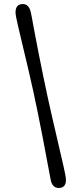

<svg xmlns="http://www.w3.org/2000/svg" viewBox="-20 -780 403 952"><path d="M307 112Q307 152 271 152Q239 152 231 110Q228 98 218 41Q164 -252 123 -425Q82 -598 69.5 -651Q57 -704 57 -718Q57 -760 93 -760Q124 -760 133 -718Q136 -706 146 -649Q196 -383 239.5 -195.5Q283 -8 295 44.5Q307 97 307 112Z"/></svg>

Font: Delius
Style: Regular
Weight: 400
Designer: Natalia Raices
Foundry: Natalia Raices
Version: Version 1.001